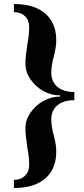

<svg xmlns="http://www.w3.org/2000/svg" viewBox="-20 -804 424 966"><path d="M50 142V101Q84.9 101 105.9 80Q127 59 127 25Q127 8 125 -11.5Q123 -31 118 -59Q113 -93 110.5 -116Q108 -139 108 -159Q108 -200 133 -236.5Q158 -273 197.4 -295.5Q236.8 -318 282 -318V-324Q236.8 -324 197.4 -346.5Q158 -369 133 -405.5Q108 -442 108 -483Q108 -504 110.5 -526.5Q113 -549 118 -583Q123 -611 125 -630.5Q127 -650 127 -667Q127 -701.8 105.9 -722.4Q84.9 -743 50 -743V-784Q118 -784 165.5 -762.5Q213 -741 238 -700Q263 -659 263 -601Q263 -585 260.5 -567.5Q258 -550 251 -521Q244 -495 241 -476Q238 -457 238 -438Q238 -408 252 -386Q266 -364 292 -352.5Q318 -341 354 -341V-300Q318 -300 292 -288.5Q266 -277 252 -255.5Q238 -234 238 -204Q238 -185 241 -166Q244 -147 251 -121Q258 -93 260.5 -75.5Q263 -58 263 -41Q263 17 238 58Q213 99 165.5 120.5Q118 142 50 142Z"/></svg>

Font: Baskervville SC
Style: Regular
Weight: 400
Designer: Alexis Faudot, Rémi Forte, Morgane Pierson, Rafael Ribas, Tanguy Vanlaeys, Rosalie Wagner, Thomas Huot-Marchand
Foundry: ANRT
Version: Version 1.100